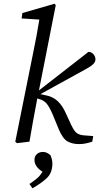

<svg xmlns="http://www.w3.org/2000/svg" viewBox="-20 -760 532 1030"><path d="M62 0 158 -477Q167 -521 175.5 -565.5Q184 -610 191 -655L96 -661L100 -690L273 -740L279 -732L189 -275L455 -482Q471 -481 481.5 -469Q492 -457 492 -441Q492 -428 480 -416Q468 -404 440 -389L197 -255L220 -250Q264 -242 289.5 -217.5Q315 -193 332 -155L361 -92Q378 -56 392 -46Q406 -36 429 -34L480 -30L475 0Q453 7 437 10Q421 13 404 13Q369 13 343 -1Q317 -15 295 -67L263 -145Q245 -187 230 -204.5Q215 -222 189 -229L180 -232L176 -210Q166 -158 156.5 -105.5Q147 -53 138 0L71 8ZM154 250 138 227Q163 210 179 196.5Q195 183 208 161Q188 149 176.5 133Q165 117 165 98Q165 78 178 66.5Q191 55 210 55Q232 55 251 73Q257 88 259 98Q261 108 261 117Q261 167 231.5 195Q202 223 154 250Z"/></svg>

Font: Source Serif Pro
Style: Italic
Weight: 400
Italic angle: -12°
Designer: Frank Grießhammer
Foundry: Adobe Systems Incorporated
Version: Version 3.001;hotconv 1.0.111;makeotfexe 2.5.65597